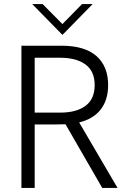

<svg xmlns="http://www.w3.org/2000/svg" viewBox="-20 -921 631 941"><path d="M85 -697H281Q395 -697 452.5 -646.5Q510 -596 510 -504Q510 -432 474 -385Q438 -338 368 -321L556 0H481L301 -312L252 -311H150V0H85ZM444 -504Q444 -572 399 -605Q354 -638 274 -638H150V-369H274Q355 -369 399.5 -402.5Q444 -436 444 -504ZM138 -901H189L286 -803L382 -901H434L286 -750Z"/></svg>

Font: Hanken Grotesk Light
Style: Regular
Weight: 300
Designer: Alfredo Marco Pradil
Foundry: Hanken Design Co.
Version: Version 3.014